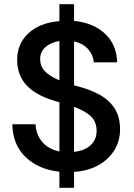

<svg xmlns="http://www.w3.org/2000/svg" viewBox="-20 -811 640 918"><path d="M264 87V10Q163 -1 101.5 -61Q40 -121 39 -217H150Q152 -169 181 -133.5Q210 -98 264 -87V-322Q258 -324 250 -326Q152 -354 107 -403Q62 -452 62 -525Q62 -601 115.5 -651.5Q169 -702 264 -710V-791H334V-711Q427 -702 482.5 -649.5Q538 -597 540 -513H428Q427 -545 403 -574Q379 -603 334 -613V-403Q343 -401 353 -398Q414 -382 459 -356.5Q504 -331 529 -291Q554 -251 554 -192Q554 -138 527.5 -94Q501 -50 452 -22Q403 6 334 11V87ZM172 -529Q172 -495 194 -471Q216 -447 264 -427V-615Q222 -608 197 -585.5Q172 -563 172 -529ZM442 -185Q442 -227 416.5 -253Q391 -279 334 -300V-85Q387 -91 414.5 -118Q442 -145 442 -185Z"/></svg>

Font: DM Mono Medium
Style: Regular
Weight: 500
Designer: Colophon Foundry
Foundry: Colophon Foundry
Version: Version 1.000; ttfautohint (v1.8.2.53-6de2)